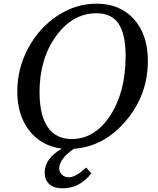

<svg xmlns="http://www.w3.org/2000/svg" viewBox="-20 -800 860 1044"><path d="M505 -780Q633 -780 708.5 -695.5Q784 -611 784 -469Q784 -284 665 -143.5Q546 -3 382 9Q302 63 302 116Q302 136 317 150Q332 164 353 164Q393 164 448 111L477 142Q414 224 320 224Q274 224 248.5 201.5Q223 179 223 139Q223 62 316 8Q205 -6 139.5 -89.5Q74 -173 74 -303Q74 -428 133.5 -538.5Q193 -649 292.5 -714.5Q392 -780 505 -780ZM505 -728Q375 -728 285 -604Q195 -480 195 -300Q195 -174 239.5 -109Q284 -44 370 -44Q496 -44 579.5 -172Q663 -300 663 -496Q663 -615 624.5 -671.5Q586 -728 505 -728Z"/></svg>

Font: Libre Baskerville
Style: Italic
Weight: 400
Italic angle: -15°
Designer: Pablo Impallari, Rodrigo Fuenzalida
Foundry: Pablo Impallari, Rodrigo Fuenzalida
Version: Version 1.051;Glyphs 3.2.3 (3260)